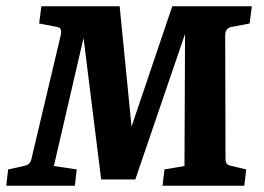

<svg xmlns="http://www.w3.org/2000/svg" viewBox="-25 -593 843 613"><path d="M695 -84Q695 -67 711 -64L761 -52L755 0H494L500 -52L564 -63L566 -541H585L407 -20H298L233 -542H258L147 -63L220 -52L214 0H-5L1 -52L55 -64Q63 -66 68 -71Q73 -76 75 -84L169 -481Q172 -494 168.5 -500Q165 -506 157 -507L100 -518L107 -573H357L402 -118H371L525 -573H779L772 -518L714 -507Q704 -505 699 -498Q694 -491 694 -480Z"/></svg>

Font: Yrsa
Style: Bold Italic
Weight: 700
Italic angle: -7.10001°
Version: Version 2.004